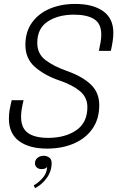

<svg xmlns="http://www.w3.org/2000/svg" viewBox="-20 -766 612 1002"><path d="M226 9.5Q132.5 9.5 79.5 -29.8Q26.5 -69 26.5 -146.5Q26.5 -171 30.2 -192.5Q34 -214 41 -243H103Q96 -214 93 -194.8Q90 -175.5 90 -156Q90 -97.5 126 -72Q162 -46.5 231 -46.5Q320 -46.5 378 -86.2Q436 -126 436 -207Q436 -258 397 -290.5Q358 -323 290 -346Q211.5 -373 162 -416.8Q112.5 -460.5 112.5 -531.5Q112.5 -600.5 147 -648.2Q181.5 -696 240.2 -720.8Q299 -745.5 372.5 -745.5Q465 -745.5 518.2 -707.8Q571.5 -670 571.5 -595Q571.5 -573 568 -550.2Q564.5 -527.5 558.5 -500.5H496Q502 -527.5 505.2 -547.2Q508.5 -567 508.5 -586Q508.5 -642.5 471.5 -666Q434.5 -689.5 366.5 -689.5Q283 -689.5 228.8 -653.5Q174.5 -617.5 174.5 -542.5Q174.5 -485.5 216.8 -453Q259 -420.5 329.5 -395.5Q409 -367.5 453.5 -325.5Q498 -283.5 498 -217Q498 -145 462.5 -94.2Q427 -43.5 365.5 -17Q304 9.5 226 9.5ZM197 116.5Q182 116.5 172.2 108.2Q162.5 100 162.5 86Q162.5 68.5 175.8 57.8Q189 47 208 47Q223.5 47 236.5 55.8Q249.5 64.5 249.5 85Q249.5 127.5 224 162.8Q198.5 198 163 216L156 201Q177.5 190.5 201.2 164.5Q225 138.5 226 104.5Q219 116.5 197 116.5Z"/></svg>

Font: Epilogue Light
Style: Italic
Weight: 300
Italic angle: -12°
Designer: Tyler Finck
Foundry: Etcetera Type Co
Version: Version 2.111; ttfautohint (v1.8.3)